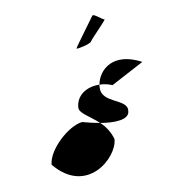

<svg xmlns="http://www.w3.org/2000/svg" viewBox="-98 -830 715 795"><g transform="rotate(-15 260.0 -432.5)"><path d="M47 -195C156 -36 314 -152 326 -230C320 -263 305 -289 286 -310C263 -316 238 -324 215 -333C157 -333 57 -257 47 -195ZM215 -395C211 -371 252 -348 286 -310C346 -294 406 -292 411 -327C425 -379 312 -384 322 -451C323 -455 322 -460 324 -464C271 -470 223 -446 215 -395ZM271 -633C270 -629 331 -636 337 -646C343 -656 422 -720 414 -720C406 -720 375 -757 369 -747C363 -739 273 -639 271 -633ZM324 -464C342 -462 359 -457 376 -448L520 -509C413 -579 341 -525 324 -464Z"/></g></svg>

Font: Ampere
Style: SCCndIta
Weight: 400
Version: Version 1